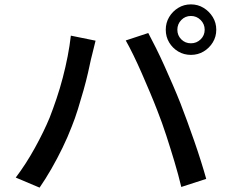

<svg xmlns="http://www.w3.org/2000/svg" viewBox="-20 -843 1040 878"><path d="M791 -707Q791 -681 809 -663Q827 -645 853 -645Q879 -645 897.5 -663Q916 -681 916 -707Q916 -733 897.5 -751.5Q879 -770 853 -770Q827 -770 809 -751.5Q791 -733 791 -707ZM738 -707Q738 -739 753.5 -765Q769 -791 795 -807Q821 -823 853 -823Q885 -823 911 -807Q937 -791 953 -765Q969 -739 969 -707Q969 -675 953 -649Q937 -623 911 -607.5Q885 -592 853 -592Q821 -592 795 -607.5Q769 -623 753.5 -649Q738 -675 738 -707ZM207 -305Q223 -346 238.5 -392Q254 -438 267 -487.5Q280 -537 289.5 -586Q299 -635 304 -680L417 -657Q414 -644 410 -628.5Q406 -613 402.5 -598Q399 -583 396 -572Q391 -548 382.5 -510.5Q374 -473 362 -430.5Q350 -388 336.5 -344.5Q323 -301 308 -264Q290 -217 266 -167.5Q242 -118 215 -71Q188 -24 161 15L52 -31Q99 -93 140 -167.5Q181 -242 207 -305ZM700 -336Q685 -375 666.5 -419Q648 -463 628.5 -507.5Q609 -552 590 -591Q571 -630 555 -658L658 -692Q673 -664 692.5 -625Q712 -586 732 -541.5Q752 -497 771 -453Q790 -409 805 -371Q819 -335 835.5 -290Q852 -245 868.5 -197.5Q885 -150 899 -105.5Q913 -61 923 -25L809 12Q796 -43 778 -103Q760 -163 740.5 -223Q721 -283 700 -336Z"/></svg>

Font: Noto Sans JP Thin Medium
Style: Regular
Weight: 500
Version: Version 2.004-H2;hotconv 1.0.118;makeotfexe 2.5.65603